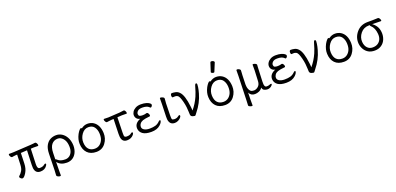

<svg xmlns="http://www.w3.org/2000/svg" viewBox="15 -1921 6753 3272"><g transform="rotate(-20 3391.5 -284.5)"><path d="M101 11Q87 11 71 -3Q55 -17 54 -27.5Q53 -38 59 -44Q95 -74 119 -115Q143 -156 145 -226L152 -402L121 -400Q97 -399 83 -395.5Q69 -392 58 -391H57Q44 -391 32 -409Q20 -427 18.5 -443.5Q17 -460 30 -460H73Q99 -460 113 -461L423 -479Q446 -481 470 -483Q494 -485 506 -487H509Q521 -487 532 -469Q543 -451 544.5 -434.5Q546 -418 534 -418L470 -419Q460 -419 450 -419Q440 -419 431 -418L405 -416L395 -141Q394 -122 396 -107Q402 -55 435 -55Q493 -55 523 -81Q538 -94 548.5 -94Q559 -94 560.5 -82.5Q562 -71 546 -50Q507 6 428 6Q338 6 326 -94Q325 -109 325 -149L335 -413L221 -406L215 -219Q213 -125 171.5 -57Q130 11 101 11Z M731 184Q731 195 714.5 195Q698 195 677.5 185Q657 175 655 161V158Q659 125 660 71L667 -229Q669 -322 700 -378.5Q731 -435 780 -460.5Q829 -486 886.5 -486Q944 -486 990.5 -456Q1037 -426 1066.5 -374.5Q1096 -323 1104 -252.5Q1112 -182 1090.5 -119Q1069 -56 1021 -19Q973 18 904 18Q789 18 733 -58L731 79Q731 88 730.5 126.5Q730 165 731 184ZM896 -44Q942 -44 976 -70Q1010 -96 1026 -142.5Q1042 -189 1034 -260.5Q1026 -332 985.5 -376.5Q945 -421 893 -421Q824 -421 782 -371Q740 -321 738 -218L735 -104Q745 -104 766 -84Q809 -44 896 -44Z M1215 -207Q1211 -287 1256 -374Q1276 -410 1295 -432Q1314 -454 1324.5 -454Q1335 -454 1342 -445Q1395 -486 1455 -486Q1515 -486 1561 -457Q1656 -396 1663 -245Q1667 -143 1606.5 -62.5Q1546 18 1440.5 18Q1335 18 1277 -42.5Q1219 -103 1215 -207ZM1433 -43Q1482 -43 1519 -69.5Q1556 -96 1577 -142Q1598 -188 1595 -258Q1592 -328 1557.5 -377Q1523 -426 1450 -426Q1377 -426 1327.5 -357.5Q1278 -289 1281.5 -207.5Q1285 -126 1324.5 -84.5Q1364 -43 1433 -43Z M1997 11Q1909 11 1898 -87Q1895 -110 1896 -142L1904 -410L1863 -408Q1845 -407 1818.5 -403Q1792 -399 1781 -398H1780Q1767 -398 1755.5 -415.5Q1744 -433 1742 -450Q1740 -467 1753 -467L1830 -465L2031 -477Q2052 -479 2076.5 -482.5Q2101 -486 2113 -487H2115Q2128 -487 2138.5 -469.5Q2149 -452 2150.5 -435.5Q2152 -419 2140 -419L2075 -420Q2065 -420 2055 -420Q2045 -420 2037 -419L1975 -415L1968 -136Q1967 -108 1969 -88.5Q1971 -69 1980 -62Q1989 -55 2007 -53H2018Q2070 -53 2095 -76Q2111 -89 2121 -89Q2131 -89 2132.5 -75Q2134 -61 2116 -40Q2073 11 1997 11Z M2602 -38Q2542 18 2436.5 18Q2331 18 2280 -20Q2229 -58 2225 -119Q2220 -214 2332 -258Q2293 -265 2272 -289Q2251 -313 2249 -346Q2247 -379 2267 -411Q2287 -443 2326.5 -464.5Q2366 -486 2423 -486Q2480 -486 2518.5 -474.5Q2557 -463 2577 -447.5Q2597 -432 2598 -422Q2599 -401 2586.5 -388.5Q2574 -376 2567.5 -376Q2561 -376 2556 -380L2547 -389Q2511 -425 2427 -425Q2369 -425 2343 -399Q2317 -373 2318.5 -346Q2320 -319 2337.5 -309.5Q2355 -300 2392.5 -300Q2430 -300 2467 -312H2470Q2483 -312 2494.5 -294Q2506 -276 2507 -259Q2508 -242 2495 -241Q2405 -232 2368 -218.5Q2331 -205 2312 -178Q2293 -151 2294.5 -119Q2296 -87 2332 -66Q2368 -45 2428 -45Q2488 -45 2532 -57.5Q2576 -70 2612 -107Q2625 -121 2635.5 -121Q2646 -121 2646.5 -110.5Q2647 -100 2637 -80.5Q2627 -61 2602 -38Z M2863 11Q2771 11 2759 -93Q2757 -117 2758 -143L2765 -364Q2768 -419 2766 -470Q2767 -479 2778.5 -479Q2790 -479 2805 -474Q2839 -462 2841 -444L2842 -441L2835 -353L2830 -135Q2829 -109 2831.5 -85.5Q2834 -62 2849 -57Q2864 -52 2879 -52Q2923 -52 2952 -76Q2968 -89 2978 -89Q2988 -89 2989.5 -75Q2991 -61 2973 -40Q2955 -19 2925.5 -4Q2896 11 2863 11Z M3190 8Q3155 -2 3151 -32Q3149 -51 3148.5 -87Q3148 -123 3142.5 -172Q3137 -221 3123 -275.5Q3109 -330 3094.5 -362Q3080 -394 3059.5 -404Q3039 -414 3020.5 -414Q3002 -414 2980 -412H2979Q2965 -412 2962.5 -433.5Q2960 -455 2966 -470Q2972 -485 2987 -485Q3020 -485 3057 -476.5Q3094 -468 3123 -436Q3187 -371 3211 -159L3215 -122Q3217 -103 3217 -85Q3294 -176 3344 -289Q3374 -358 3402 -459Q3413 -500 3431 -500Q3444 -500 3447 -476Q3448 -469 3442.5 -427Q3437 -385 3419 -321Q3375 -163 3266 -29Q3248 -7 3241 4Q3234 15 3222.5 15Q3211 15 3190 8Z M3548 -207Q3544 -287 3589 -374Q3609 -410 3628 -432Q3647 -454 3657.5 -454Q3668 -454 3675 -445Q3728 -486 3788 -486Q3848 -486 3894 -457Q3989 -396 3996 -245Q4000 -143 3939.5 -62.5Q3879 18 3773.5 18Q3668 18 3610 -42.5Q3552 -103 3548 -207ZM3766 -43Q3815 -43 3852 -69.5Q3889 -96 3910 -142Q3931 -188 3928 -258Q3925 -328 3890.5 -377Q3856 -426 3783 -426Q3710 -426 3660.5 -357.5Q3611 -289 3614.5 -207.5Q3618 -126 3657.5 -84.5Q3697 -43 3766 -43ZM3792 -576Q3789 -567 3775.5 -567Q3762 -567 3747.5 -575Q3733 -583 3733 -589.5Q3733 -596 3734 -597L3784 -752Q3787 -764 3804.5 -764Q3822 -764 3838.5 -754.5Q3855 -745 3855 -732Q3855 -729 3854 -727Z M4209 183Q4209 190 4194.5 190Q4180 190 4158.5 180.5Q4137 171 4136 159V157Q4140 108 4140 70L4154 -367Q4157 -436 4155 -473Q4156 -484 4171 -484Q4186 -484 4205.5 -473.5Q4225 -463 4227 -449V-446Q4227 -433 4225 -407Q4223 -381 4222 -359L4217 -193Q4217 -179 4219.5 -156.5Q4222 -134 4231.5 -108.5Q4241 -83 4260 -65.5Q4279 -48 4319 -48Q4359 -48 4396.5 -79.5Q4434 -111 4437 -172L4446 -363Q4448 -412 4446 -468Q4446 -476 4460.5 -476Q4475 -476 4496 -466Q4517 -456 4519 -443V-441Q4518 -427 4516.5 -403.5Q4515 -380 4514 -355L4505 -139Q4504 -104 4506 -90Q4512 -39 4545.5 -39Q4579 -39 4598 -47.5Q4617 -56 4627.5 -56Q4638 -56 4639 -47Q4640 -38 4626 -24Q4592 13 4542 13Q4510 13 4483.5 -1Q4457 -15 4451 -52Q4428 -17 4391 -0.5Q4354 16 4315 16Q4242 16 4212 -48L4209 78Q4208 129 4209 183Z M5051 -38Q4991 18 4885.5 18Q4780 18 4729 -20Q4678 -58 4674 -119Q4669 -214 4781 -258Q4742 -265 4721 -289Q4700 -313 4698 -346Q4696 -379 4716 -411Q4736 -443 4775.5 -464.5Q4815 -486 4872 -486Q4929 -486 4967.5 -474.5Q5006 -463 5026 -447.5Q5046 -432 5047 -422Q5048 -401 5035.5 -388.5Q5023 -376 5016.5 -376Q5010 -376 5005 -380L4996 -389Q4960 -425 4876 -425Q4818 -425 4792 -399Q4766 -373 4767.5 -346Q4769 -319 4786.5 -309.5Q4804 -300 4841.5 -300Q4879 -300 4916 -312H4919Q4932 -312 4943.5 -294Q4955 -276 4956 -259Q4957 -242 4944 -241Q4854 -232 4817 -218.5Q4780 -205 4761 -178Q4742 -151 4743.5 -119Q4745 -87 4781 -66Q4817 -45 4877 -45Q4937 -45 4981 -57.5Q5025 -70 5061 -107Q5074 -121 5084.5 -121Q5095 -121 5095.5 -110.5Q5096 -100 5086 -80.5Q5076 -61 5051 -38Z M5345 8Q5310 -2 5306 -32Q5304 -51 5303.5 -87Q5303 -123 5297.5 -172Q5292 -221 5278 -275.5Q5264 -330 5249.5 -362Q5235 -394 5214.5 -404Q5194 -414 5175.5 -414Q5157 -414 5135 -412H5134Q5120 -412 5117.5 -433.5Q5115 -455 5121 -470Q5127 -485 5142 -485Q5175 -485 5212 -476.5Q5249 -468 5278 -436Q5342 -371 5366 -159L5370 -122Q5372 -103 5372 -85Q5449 -176 5499 -289Q5529 -358 5557 -459Q5568 -500 5586 -500Q5599 -500 5602 -476Q5603 -469 5597.5 -427Q5592 -385 5574 -321Q5530 -163 5421 -29Q5403 -7 5396 4Q5389 15 5377.5 15Q5366 15 5345 8Z M5703 -207Q5699 -287 5744 -374Q5764 -410 5783 -432Q5802 -454 5812.5 -454Q5823 -454 5830 -445Q5883 -486 5943 -486Q6003 -486 6049 -457Q6144 -396 6151 -245Q6155 -143 6094.5 -62.5Q6034 18 5928.5 18Q5823 18 5765 -42.5Q5707 -103 5703 -207ZM5921 -43Q5970 -43 6007 -69.5Q6044 -96 6065 -142Q6086 -188 6083 -258Q6080 -328 6045.5 -377Q6011 -426 5938 -426Q5865 -426 5815.5 -357.5Q5766 -289 5769.5 -207.5Q5773 -126 5812.5 -84.5Q5852 -43 5921 -43Z M6266 -189Q6257 -302 6333 -392Q6409 -482 6537 -482H6619Q6673 -482 6724 -485H6725Q6739 -485 6751 -466Q6763 -447 6764.5 -432.5Q6766 -418 6755 -418Q6688 -420 6628 -420H6597Q6637 -395 6667 -349Q6697 -303 6702.5 -237Q6708 -171 6684.5 -111.5Q6661 -52 6609.5 -17Q6558 18 6488.5 18Q6419 18 6372.5 -10Q6326 -38 6298.5 -86Q6271 -134 6266 -189ZM6569 -71Q6644 -123 6635 -232.5Q6626 -342 6564 -397Q6553 -407 6553 -417L6552 -420H6538Q6442 -420 6384.5 -349Q6327 -278 6334 -193Q6339 -125 6376.5 -85Q6414 -45 6472.5 -45Q6531 -45 6569 -71Z"/></g></svg>

Font: LXGW WenKai TC
Style: Regular
Weight: 400
Designer: LXGW / Fontworks Inc.
Foundry: LXGW / Fontworks Inc.
Version: Version 1.330